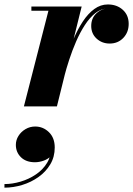

<svg xmlns="http://www.w3.org/2000/svg" viewBox="-104 -490 612 884"><path d="M6 0 119 -440.5H40.5V-460H272L158 0ZM180.5 -138Q190 -178.5 203.5 -224Q217 -269.5 235.8 -313Q254.5 -356.5 278 -392Q301.5 -427.5 330.2 -448.5Q359 -469.5 392.5 -469.5Q434 -469.5 461.2 -445Q488.5 -420.5 488.5 -380Q488.5 -341.5 463.8 -315.5Q439 -289.5 401 -289.5Q365.5 -289.5 340.8 -312.2Q316 -335 316 -370.5Q316 -407 340.8 -429.5Q365.5 -452 402.5 -452Q439 -452 463.2 -433.8Q487.5 -415.5 487.5 -380L468 -380.5Q468 -413.5 447 -432Q426 -450.5 391.5 -450.5Q361.5 -450.5 335.2 -429.8Q309 -409 286.8 -374.8Q264.5 -340.5 246.5 -299Q228.5 -257.5 214.8 -215.5Q201 -173.5 192 -138ZM-83.5 374V357.5Q-47 357.5 -9 346.2Q29 335 61.2 313.2Q93.5 291.5 112.8 259.8Q132 228 131.5 186.5H147Q147 210.5 132.8 226.2Q118.5 242 97.5 249.5Q76.5 257 57 257Q16 257 -7.5 234Q-31 211 -31 177Q-31 155 -19 135.8Q-7 116.5 13.5 104.5Q34 92.5 58 92.5Q94.5 92.5 121.2 118.5Q148 144.5 148 189Q148 232.5 127.5 266.8Q107 301 73.2 325Q39.5 349 -1.5 361.5Q-42.5 374 -83.5 374Z"/></svg>

Font: Bodoni Moda 11pt ExtraBold
Style: Italic
Weight: 800
Italic angle: -13°
Version: Version 2.004